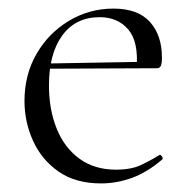

<svg xmlns="http://www.w3.org/2000/svg" viewBox="-20 -415 445 447"><path d="M215 12Q156 12 116.5 -15.5Q77 -43 57 -87Q37 -131 37 -180Q37 -241 65 -289.5Q93 -338 140.5 -366.5Q188 -395 244 -395Q301 -395 329 -364Q357 -333 357 -281Q357 -268 354.5 -262Q352 -256 345 -256H298Q303 -318 278.5 -346.5Q254 -375 212 -375Q156 -375 125 -332.5Q94 -290 94 -216Q94 -160 112 -115.5Q130 -71 165 -45.5Q200 -20 250 -20Q285 -20 307.5 -30.5Q330 -41 351 -54Q353 -56 356.5 -51.5Q360 -47 358 -44Q323 -14 287.5 -1Q252 12 215 12ZM81 -255 80 -267 308 -271V-256Z"/></svg>

Font: Cormorant Infant Light
Style: Regular
Weight: 300
Designer: Christian Thalmann (Catharsis Fonts)
Foundry: Catharsis Fonts
Version: Version 4.001